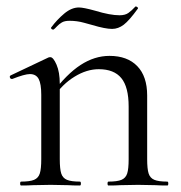

<svg xmlns="http://www.w3.org/2000/svg" viewBox="-20 -571 557 591"><path d="M314 -12Q341 -12 354 -17.5Q367 -23 371.5 -37Q376 -51 376 -81V-243Q376 -303 353.5 -330.5Q331 -358 284 -358Q247 -358 209.5 -335Q172 -312 145 -272L141 -284Q185 -343 228 -371Q271 -399 317 -399Q372 -399 402.5 -367.5Q433 -336 433 -277V-81Q433 -51 437.5 -37Q442 -23 455 -17.5Q468 -12 495 -12Q498 -12 498 -6Q498 0 495 0Q472 0 459 -1L405 -2L350 -1Q337 0 314 0Q311 0 311 -6Q311 -12 314 -12ZM45 -12Q72 -12 85 -17.5Q98 -23 102.5 -37Q107 -51 107 -81V-279Q107 -313 99 -328Q91 -343 72 -343Q56 -343 18 -328H16Q12 -328 10.5 -332.5Q9 -337 13 -339L129 -394Q131 -395 135 -395Q144 -395 154 -372Q164 -349 164 -313V-81Q164 -51 168.5 -37Q173 -23 186 -17.5Q199 -12 226 -12Q229 -12 229 -6Q229 0 226 0Q203 0 190 -1L136 -2L81 -1Q68 0 45 0Q42 0 42 -6Q42 -12 45 -12ZM397 -551H398Q401 -551 403.5 -548.5Q406 -546 404 -544Q378 -508 361 -495Q344 -482 325 -482Q304 -482 264 -494Q260 -495 238.5 -501Q217 -507 194 -507Q179 -507 170.5 -502Q162 -497 155.5 -490Q149 -483 145 -480H143Q140 -480 138 -482.5Q136 -485 138 -487Q155 -510 177.5 -529Q200 -548 223 -548Q237 -548 273 -538Q319 -524 348 -524Q365 -524 375 -531Q385 -538 397 -551Z"/></svg>

Font: Cormorant
Style: Regular
Weight: 400
Designer: Christian Thalmann (Catharsis Fonts)
Foundry: Catharsis Fonts
Version: Version 4.000